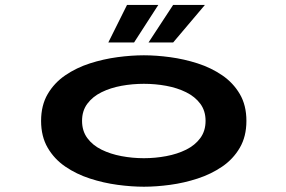

<svg xmlns="http://www.w3.org/2000/svg" viewBox="-20 -732 1140 764"><path d="M552.5 11Q503.5 11 447.8 3.5Q392 -4 338 -21.5Q284 -39 240 -69Q196 -99 169.8 -144Q143.5 -189 143.5 -251Q143.5 -313 169.8 -357.8Q196 -402.5 240 -432.5Q284 -462.5 337.8 -479.8Q391.5 -497 447.2 -504.5Q503 -512 552.5 -512Q601.5 -512 657 -504.5Q712.5 -497 766.2 -479.8Q820 -462.5 864 -432.5Q908 -402.5 934.2 -357.8Q960.5 -313 960.5 -251Q960.5 -189 934.2 -144Q908 -99 864 -69Q820 -39 766.2 -21.5Q712.5 -4 657 3.5Q601.5 11 552.5 11ZM552.5 -102.5Q598 -102.5 641.8 -110.8Q685.5 -119 720.8 -136.5Q756 -154 777 -182.5Q798 -211 798 -251Q798 -291 777 -319.2Q756 -347.5 720.5 -365Q685 -382.5 641.5 -390.5Q598 -398.5 552.5 -398.5Q507 -398.5 463.2 -390.5Q419.5 -382.5 384 -365Q348.5 -347.5 327.5 -319.2Q306.5 -291 306.5 -251Q306.5 -211 327.5 -182.5Q348.5 -154 384 -136.5Q419.5 -119 463.2 -110.8Q507 -102.5 552.5 -102.5ZM571 -563 669 -712.5H795.5L669 -563ZM411 -563 485.5 -712.5H610L513.5 -563Z"/></svg>

Font: Trispace Expanded SemiBold
Style: Regular
Weight: 600
Width: 7
Designer: Tyler Finck
Foundry: Etcetera Type Company
Version: Version 1.210; ttfautohint (v1.8.3)